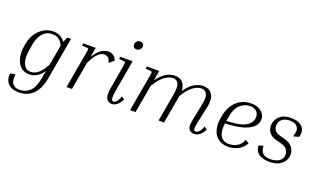

<svg xmlns="http://www.w3.org/2000/svg" viewBox="-90 -1242 3318 1999"><g transform="rotate(20 1569.0 -242.5)"><path d="M417 -9Q406 52 378 105Q350 158 300.5 190.5Q251 223 176 223Q99 223 59.5 180.5Q20 138 28 68L85 58Q75 132 100.5 163.5Q126 195 177 195Q242 195 289.5 152.5Q337 110 356 1L371 -83Q336 -33 296.5 -11.5Q257 10 216 10Q158 10 120.5 -26Q83 -62 70 -122.5Q57 -183 70 -256L74 -278Q86 -345 120 -394Q154 -443 201.5 -470Q249 -497 303 -497Q348 -497 380.5 -479.5Q413 -462 435 -430Q442 -444 448.5 -459Q455 -474 462 -487H502ZM132 -226Q116 -132 141.5 -76Q167 -20 221 -20Q245 -20 271 -31Q297 -42 325.5 -72Q354 -102 384 -157L424 -383Q405 -426 376.5 -446.5Q348 -467 304 -467Q238 -467 197 -419Q156 -371 142 -286Z M885 -453Q865 -453 843 -441.5Q821 -430 796.5 -400Q772 -370 744 -312L689 0H629L701 -408Q707 -443 705 -449.5Q703 -456 688 -457L633 -462L638 -487H775L756 -380Q797 -446 838 -471.5Q879 -497 915 -497Q946 -497 970.5 -480Q995 -463 1006 -430L955 -385Q945 -422 928.5 -437.5Q912 -453 885 -453Z M1179 -617Q1160 -617 1149 -627.5Q1138 -638 1138 -657Q1138 -678 1152.5 -693Q1167 -708 1189 -708Q1209 -708 1220 -697.5Q1231 -687 1231 -669Q1231 -649 1216.5 -633Q1202 -617 1179 -617ZM1043 -462 1047 -487H1184L1125 -150Q1116 -99 1115.5 -72Q1115 -45 1121 -34.5Q1127 -24 1138 -24Q1153 -24 1171.5 -43Q1190 -62 1204 -105L1237 -83Q1215 -38 1187 -16.5Q1159 5 1130 5Q1089 5 1070 -29.5Q1051 -64 1064 -142L1110 -408Q1116 -443 1114 -449.5Q1112 -456 1097 -457Z M2153 -83Q2131 -38 2102.5 -16.5Q2074 5 2042 5Q2003 5 1984 -22.5Q1965 -50 1978 -117L2018 -315Q2035 -395 2016 -431Q1997 -467 1956 -467Q1916 -467 1868 -435Q1820 -403 1765 -314L1709 0H1649L1704 -315Q1718 -395 1700.5 -431Q1683 -467 1642 -467Q1601 -467 1552 -434Q1503 -401 1448 -310L1393 0H1333L1405 -408Q1411 -443 1409 -449.5Q1407 -456 1392 -457L1337 -462L1342 -487H1479L1460 -377Q1507 -442 1555 -469.5Q1603 -497 1650 -497Q1709 -497 1739 -463Q1769 -429 1770 -371Q1817 -440 1866.5 -468.5Q1916 -497 1964 -497Q2035 -497 2065.5 -447Q2096 -397 2079 -316L2035 -107Q2027 -69 2028 -46.5Q2029 -24 2051 -24Q2068 -24 2087 -43Q2106 -62 2120 -105Z M2612 -98Q2577 -37 2524 -13.5Q2471 10 2421 10Q2354 10 2310.5 -22.5Q2267 -55 2250.5 -114Q2234 -173 2248 -250L2252 -272Q2264 -339 2297 -389.5Q2330 -440 2380.5 -468.5Q2431 -497 2495 -497Q2545 -497 2580 -480Q2615 -463 2633 -435.5Q2651 -408 2651 -377Q2651 -328 2615 -293Q2579 -258 2515.5 -238Q2452 -218 2370 -212L2308 -208Q2296 -113 2326 -66.5Q2356 -20 2420 -20Q2446 -20 2475.5 -29Q2505 -38 2530.5 -59.5Q2556 -81 2569 -120ZM2321 -285 2313 -237 2369 -241Q2458 -247 2506 -268.5Q2554 -290 2572.5 -320.5Q2591 -351 2591 -381Q2591 -422 2564.5 -444.5Q2538 -467 2493 -467Q2435 -467 2386 -424Q2337 -381 2321 -285Z M2875 10Q2804 10 2761 -20Q2718 -50 2715 -111L2766 -127Q2767 -84 2782 -60.5Q2797 -37 2821.5 -28Q2846 -19 2876 -19Q2912 -19 2943.5 -29.5Q2975 -40 2994 -62Q3013 -84 3013 -118Q3013 -150 2992.5 -175.5Q2972 -201 2922 -214L2862 -230Q2817 -242 2791.5 -274Q2766 -306 2766 -350Q2766 -385 2783 -418.5Q2800 -452 2838 -474.5Q2876 -497 2938 -497Q3004 -497 3040 -474Q3076 -451 3086 -415Q3096 -379 3082 -340L3021 -324Q3047 -393 3022.5 -430Q2998 -467 2935 -467Q2882 -467 2849.5 -441Q2817 -415 2817 -370Q2817 -303 2892 -283L2952 -267Q3002 -254 3032 -219Q3062 -184 3062 -136Q3062 -101 3043 -67.5Q3024 -34 2983 -12Q2942 10 2875 10Z"/></g></svg>

Font: Inria Serif Light
Style: Italic
Weight: 300
Italic angle: -10°
Designer: Black Foundry Team
Foundry: Black Foundry
Version: Version 1.000; ttfautohint (v1.8.3)